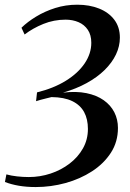

<svg xmlns="http://www.w3.org/2000/svg" viewBox="-20 -768 540 796"><path d="M128 7.5Q90 7.5 58 2Q26 -3.5 0.5 -13.5L6.5 -45Q26 -39.5 50.5 -36.8Q75 -34 99.5 -34Q146 -34 189.8 -48.5Q233.5 -63 268.5 -89.8Q303.5 -116.5 324 -153Q344.5 -189.5 344.5 -233.5Q344.5 -274 328.8 -303.2Q313 -332.5 279.5 -348.8Q246 -365 193.5 -365.5Q183.5 -363 171.2 -360Q159 -357 147.8 -354Q136.5 -351 129.5 -348.5L133.5 -385Q202.5 -402 253 -433.2Q303.5 -464.5 331 -505.2Q358.5 -546 358.5 -590.5Q358.5 -623 344.2 -644.2Q330 -665.5 305.8 -676Q281.5 -686.5 252 -686.5Q203.5 -686.5 159.8 -668.8Q116 -651 82 -625L69 -653Q94 -677.5 129.8 -699.2Q165.5 -721 209 -734.8Q252.5 -748.5 300.5 -748.5Q351 -748.5 391 -732.5Q431 -716.5 454 -686Q477 -655.5 477 -612Q477 -576.5 460.8 -542.2Q444.5 -508 413.8 -477.8Q383 -447.5 339.2 -423.5Q295.5 -399.5 241 -384Q296 -390.5 338.5 -381.8Q381 -373 410 -352.5Q439 -332 454 -302.5Q469 -273 469 -237.5Q469 -180 439.8 -134.8Q410.5 -89.5 361.5 -57.8Q312.5 -26 251.8 -9.2Q191 7.5 128 7.5Z"/></svg>

Font: Merriweather 120pt Medium
Style: Italic
Weight: 500
Italic angle: -7.8°
Version: Version 2.101